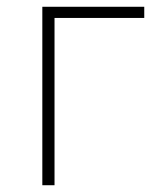

<svg xmlns="http://www.w3.org/2000/svg" viewBox="-20 -547 474 567"><path d="M105 -527H406V-494H141V0H105Z"/></svg>

Font: SpoqaHanSansJP-Thin
Style: Regular
Weight: 250
Designer: [Source Han Sans]
Ryoko NISHIZUKA  (kana & ideographs); Paul D. Hunt (Latin, Greek & Cyrillic); Wenlong ZHANG  (bopomofo
Foundry: Spoqa (http://bi.spoqa.com)
Version: Version 1.002.20150607